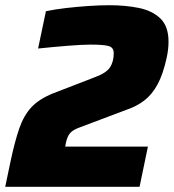

<svg xmlns="http://www.w3.org/2000/svg" viewBox="-22 -716 666 736"><path d="M-2 0 19 -100Q35 -175 52 -224Q69 -273 98 -304.5Q127 -336 181 -358L339 -419Q384 -435 399 -457Q414 -479 414 -512Q414 -534 394.5 -539.5Q375 -545 325 -545Q293 -545 237.5 -540.5Q182 -536 124 -530L154 -673Q187 -680 229.5 -685Q272 -690 316 -693Q360 -696 398 -696Q459 -696 510.5 -685.5Q562 -675 593 -645Q624 -615 624 -556Q624 -527 617 -495Q603 -431 582 -392.5Q561 -354 532 -331.5Q503 -309 465 -296L282 -227Q257 -218 246.5 -205.5Q236 -193 231 -170L228 -154H545L513 0Z"/></svg>

Font: Saira ExtraBold
Style: Italic
Weight: 800
Italic angle: -12°
Designer: Hector Gatti with collaboration of the Omnibus-Type team
Foundry: Omnibus-Type
Version: Version 1.100; ttfautohint (v1.8.3)